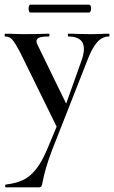

<svg xmlns="http://www.w3.org/2000/svg" viewBox="-31 -531 491 826"><path d="M224 -13 222 33 57 -303Q34 -347 22 -360.5Q10 -374 -9 -374Q-11 -374 -11 -380Q-11 -386 -9 -386Q17 -386 31 -385L70 -384L138 -385Q153 -386 179 -386Q182 -386 182 -380Q182 -374 179 -374Q152 -374 139 -369.5Q126 -365 126 -354Q126 -346 132 -335L262 -68L229 -16L322 -277Q330 -303 330 -320Q330 -374 263 -374Q261 -374 261 -380Q261 -386 263 -386Q290 -386 304 -385L364 -384L403 -385Q414 -386 438 -386Q440 -386 440 -380Q440 -374 438 -374Q409 -374 387.5 -350Q366 -326 347 -277L191 120Q163 195 153 249Q150 266 147 270.5Q144 275 133 275H-6Q-9 275 -9 269Q-9 263 -6 263Q36 258 66 244.5Q96 231 122 199.5Q148 168 172 111ZM92 -494Q92 -501 94 -506Q96 -511 100 -511H351Q361 -511 361 -494Q361 -487 358.5 -482Q356 -477 351 -477H100Q96 -477 94 -482.5Q92 -488 92 -494Z"/></svg>

Font: Cormorant Infant SemiBold
Style: Regular
Weight: 600
Designer: Christian Thalmann (Catharsis Fonts)
Foundry: Catharsis Fonts
Version: Version 4.000